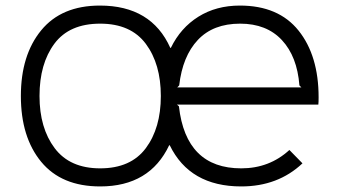

<svg xmlns="http://www.w3.org/2000/svg" viewBox="-20 -660 1220 690"><path d="M340 -575Q229 -575 175.5 -503Q122 -431 122 -315Q122 -200 176.5 -127.5Q231 -55 340 -55Q450 -55 504 -127.5Q558 -200 558 -315Q558 -430 504 -502.5Q450 -575 340 -575ZM617 -346H1063L1056 -353Q1048 -457 993 -516Q938 -575 843 -575Q746 -575 691 -516.5Q636 -458 624 -353ZM1125 -310Q1125 -292 1124 -284H616L623 -278Q648 -55 847 -55Q948 -55 1020 -121L1067 -73Q979 10 847 10Q662 10 590 -138H588Q518 10 340 10Q201 10 128 -78.5Q55 -167 55 -315Q55 -462 128 -551Q201 -640 339 -640Q524 -640 592 -488H594Q629 -560 693 -600Q757 -640 842 -640Q981 -640 1053 -550Q1125 -460 1125 -310Z"/></svg>

Font: Sinkin Sans 300 Light
Style: Regular
Weight: 300
Designer: Keith Bates
Foundry: K-Type
Version: Sinkin Sans (version 1.0)  by Keith Bates   •   © 2014   www